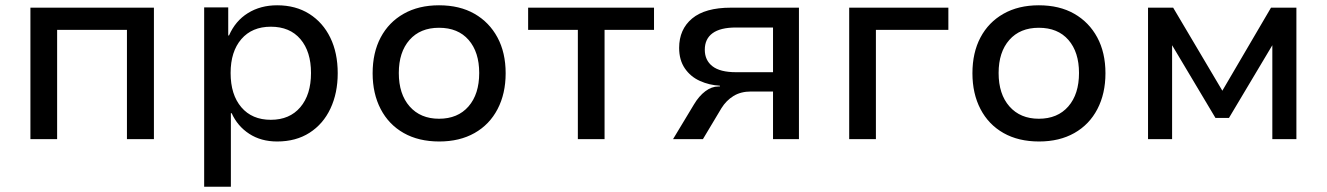

<svg xmlns="http://www.w3.org/2000/svg" viewBox="-20 -526 5017 726"><path d="M95 0V-497H562V0H460V-413H196V0Z M752 180V-498H843V-392H846Q870 -447 917.5 -476.5Q965 -506 1028 -506Q1098 -506 1149.5 -473.5Q1201 -441 1229 -383.5Q1257 -326 1257 -249Q1257 -174 1229.5 -115.5Q1202 -57 1150.5 -24Q1099 9 1028 9Q967 9 922.5 -20Q878 -49 856 -98H853V180ZM1004 -73Q1075 -73 1115.5 -120.5Q1156 -168 1156 -250Q1156 -331 1116 -378Q1076 -425 1004 -425Q933 -425 892.5 -378Q852 -331 852 -250Q852 -168 892.5 -120.5Q933 -73 1004 -73Z M1641 9Q1563 9 1506.5 -23Q1450 -55 1419.5 -113.5Q1389 -172 1389 -249Q1389 -327 1419.5 -384.5Q1450 -442 1506.5 -474Q1563 -506 1640 -506Q1718 -506 1774 -474Q1830 -442 1861 -384.5Q1892 -327 1892 -249Q1892 -172 1861.5 -113.5Q1831 -55 1774.5 -23Q1718 9 1641 9ZM1640 -77Q1711 -77 1751.5 -123.5Q1792 -170 1792 -250Q1792 -329 1752 -375Q1712 -421 1640 -421Q1569 -421 1528.5 -375Q1488 -329 1488 -250Q1488 -170 1529 -123.5Q1570 -77 1640 -77Z M2165 0V-413H1977V-497H2453V-413H2266V0Z M2525 0 2604 -131Q2623 -163 2647 -181Q2671 -199 2696 -199H2702V-202Q2662 -204 2626.5 -220Q2591 -236 2569.5 -267.5Q2548 -299 2548 -345Q2548 -415 2597 -456Q2646 -497 2744 -497H3001V0H2903V-180H2820Q2781 -180 2753.5 -163Q2726 -146 2708 -117L2638 0ZM2763 -253H2903V-422H2763Q2704 -422 2674.5 -400.5Q2645 -379 2645 -338Q2645 -298 2674 -275.5Q2703 -253 2763 -253Z M3191 0V-497H3566V-413H3292V0Z M3909 9Q3831 9 3774.5 -23Q3718 -55 3687.5 -113.5Q3657 -172 3657 -249Q3657 -327 3687.5 -384.5Q3718 -442 3774.5 -474Q3831 -506 3908 -506Q3986 -506 4042 -474Q4098 -442 4129 -384.5Q4160 -327 4160 -249Q4160 -172 4129.5 -113.5Q4099 -55 4042.5 -23Q3986 9 3909 9ZM3908 -77Q3979 -77 4019.5 -123.5Q4060 -170 4060 -250Q4060 -329 4020 -375Q3980 -421 3908 -421Q3837 -421 3796.5 -375Q3756 -329 3756 -250Q3756 -170 3797 -123.5Q3838 -77 3908 -77Z M4321 0V-497H4416L4602 -183L4786 -497H4882V0H4791V-355L4627 -80H4576L4412 -355V0Z"/></svg>

Font: Nunito Sans 7pt Medium
Style: Regular
Weight: 500
Designer: Vernon Adams
Foundry: Vernon Adams
Version: Version 3.101;gftools[0.9.27]